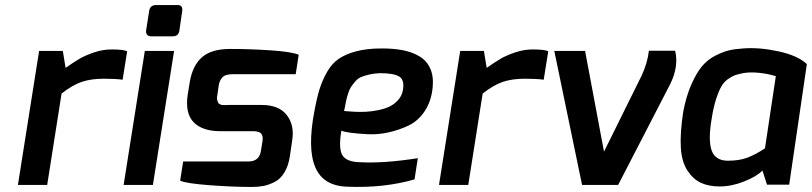

<svg xmlns="http://www.w3.org/2000/svg" viewBox="-20 -733 3218 761"><path d="M51 0 135 -531H229L240 -464Q273 -487 295 -500Q317 -513 352 -525Q387 -537 421 -537Q469 -537 484 -530L466 -417Q440 -421 391 -421Q341 -421 304 -408.5Q267 -396 224 -362L167 0Z M470 0 554 -531H670L586 0ZM559 -612 571 -688Q574 -713 599 -713H684Q706 -713 702 -688L691 -612Q688 -589 664 -589H579Q569 -589 563.5 -595Q558 -601 559 -612Z M694 -17 706 -93H965Q1007 -93 1014 -134L1020 -171Q1024 -192 1016 -202.5Q1008 -213 984 -213H854Q782 -213 747.5 -248.5Q713 -284 724 -358L732 -407Q743 -473 780.5 -506Q818 -539 892 -539Q970 -539 1052.5 -533.5Q1135 -528 1164 -516L1152 -439H904Q873 -439 861.5 -426.5Q850 -414 847 -395L842 -359Q840 -351 840 -345Q840 -339 841.5 -334.5Q843 -330 844.5 -326.5Q846 -323 849 -321.5Q852 -320 854.5 -318.5Q857 -317 861.5 -317Q866 -317 869 -316.5Q872 -316 877 -316.5Q882 -317 884 -317H1017Q1086 -317 1117 -276.5Q1148 -236 1138 -176L1129 -114Q1123 -75 1107 -49Q1091 -23 1068 -11.5Q1045 0 1024.5 4Q1004 8 978 8Q902 8 809.5 1Q717 -6 694 -17Z M1226 -292Q1236 -346 1247 -381Q1258 -416 1277 -449Q1296 -482 1323.5 -500.5Q1351 -519 1393 -530Q1435 -541 1493 -541Q1540 -541 1576.5 -534Q1613 -527 1642 -510Q1671 -493 1685 -462Q1699 -431 1695 -388Q1690 -333 1664 -293.5Q1638 -254 1600.5 -236Q1563 -218 1521 -208.5Q1479 -199 1439 -201Q1399 -203 1372 -206.5Q1345 -210 1333 -215Q1321 -143 1337.5 -117Q1354 -91 1408 -90Q1501 -85 1636 -106L1623 -22Q1502 13 1356 7Q1261 4 1229.5 -70.5Q1198 -145 1226 -292ZM1344 -293Q1348 -293 1356 -292Q1364 -291 1386.5 -290Q1409 -289 1430 -290Q1451 -291 1477 -296Q1503 -301 1522.5 -310Q1542 -319 1557.5 -336Q1573 -353 1577 -376Q1584 -416 1562.5 -429.5Q1541 -443 1485 -443Q1462 -442 1443 -437.5Q1424 -433 1411 -427.5Q1398 -422 1387.5 -409.5Q1377 -397 1371 -388Q1365 -379 1359.5 -361.5Q1354 -344 1352 -334Q1350 -324 1346 -303Q1344 -297 1344 -293Z M1720 0 1804 -531H1898L1909 -464Q1942 -487 1964 -500Q1986 -513 2021 -525Q2056 -537 2090 -537Q2138 -537 2153 -530L2135 -417Q2109 -421 2060 -421Q2010 -421 1973 -408.5Q1936 -396 1893 -362L1836 0Z M2177 -531H2299L2374 -132L2522 -431Q2546 -481 2552 -532H2656Q2671 -469 2636 -399L2430 0H2287Z M2688 -290Q2700 -353 2720.5 -399Q2741 -445 2763 -471Q2785 -497 2815.5 -512.5Q2846 -528 2870 -533.5Q2894 -539 2926 -541Q2989 -546 3065.5 -529.5Q3142 -513 3178 -479L3108 -1H3020L3002 -57Q2980 -34 2930 -14Q2880 6 2832 6Q2790 6 2759 -8Q2728 -22 2705 -56.5Q2682 -91 2678.5 -148Q2675 -205 2688 -290ZM2801 -264Q2786 -178 2800.5 -137Q2815 -96 2865 -96Q2910 -96 2942 -108Q2974 -120 3012 -145L3055 -431Q3023 -441 2987 -444.5Q2951 -448 2925 -443Q2905 -439 2893.5 -435Q2882 -431 2866 -420Q2850 -409 2839.5 -391Q2829 -373 2818.5 -341Q2808 -309 2801 -264Z"/></svg>

Font: Exo
Style: DemiBoldItalic
Weight: 600
Designer: Natanael Gama
Version: Version 1